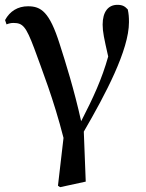

<svg xmlns="http://www.w3.org/2000/svg" viewBox="-20 -563 604 795"><path d="M220 206 229 212 335 189 327 -18C417 -173 514 -356 514 -471C514 -492 513 -506 509 -524C497 -537 487 -543 466 -543C428 -543 405 -514 405 -461C405 -431 411 -404 428 -329C402 -236 366 -158 316 -61C287 -192 252 -303 227 -381C185 -514 150 -537 96 -537C54 -537 21 -517 1 -480L7 -462C17 -466 26 -468 35 -468C74 -468 87 -455 122 -362C153 -276 202 -153 243 8Z"/></svg>

Font: Noto Serif CJK SC SemiBold
Style: Regular
Weight: 600
Designer: Ryoko NISHIZUKA 西塚涼子 (kana & ideographs); Frank Grießhammer (Latin, Greek & Cyrillic); Wenlong ZHANG 张文龙 (bopomofo); San
Foundry: Adobe
Version: Version 2.001;hotconv 1.1.0;makeotfexe 2.6.0